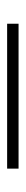

<svg xmlns="http://www.w3.org/2000/svg" viewBox="213 -253 72 538"><g transform="rotate(90 249.0 16.0)"><path d="M46.5 32V0H452.5V32Z"/></g></svg>

Font: Encode Sans SC SemiCondensed Thin
Style: Regular
Weight: 250
Width: 4
Designer: Multiple Designers
Foundry: Impallari Type
Version: Version 3.002